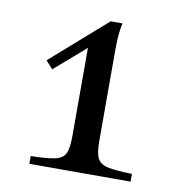

<svg xmlns="http://www.w3.org/2000/svg" viewBox="-59 -507 525 562"><g transform="rotate(10 203.0 -226.0)"><path d="M254 -101Q254 -66 262 -50Q270 -34 294 -29Q318 -24 365 -23V0H64V-23Q113 -24 136 -29Q159 -34 166.5 -50Q174 -66 174 -101V-364L82 -284L61 -307L226 -452H261Q257 -433 255.5 -414Q254 -395 254 -376Z"/></g></svg>

Font: Bona Nova SC
Style: Regular
Weight: 400
Designer: Mateusz Machalski
Foundry: Capitalics
Version: Version 4.001; ttfautohint (v1.8.4.7-5d5b)